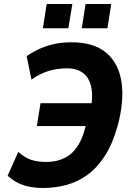

<svg xmlns="http://www.w3.org/2000/svg" viewBox="-20 -927 653 958"><path d="M195 11Q144 11 101.5 -1.5Q59 -14 18 -50L71 -169Q104 -140 135.5 -129.5Q167 -119 212 -119Q263 -119 304 -139.5Q345 -160 373 -207.5Q401 -255 416 -337L452 -298H164L182 -412H484L425 -348Q446 -433 436.5 -485.5Q427 -538 395.5 -562Q364 -586 316 -586Q265 -586 222.5 -573Q180 -560 137 -530L113 -647Q152 -673 185.5 -687Q219 -701 255.5 -708.5Q292 -716 336 -716Q449 -716 511 -663Q573 -610 586.5 -515.5Q600 -421 567 -299Q542 -209 503 -149Q464 -89 415.5 -54Q367 -19 310.5 -4Q254 11 195 11ZM388 -786 407 -907H535L516 -786ZM194 -786 213 -907H341L321 -786Z"/></svg>

Font: Nunito Sans 7pt Condensed ExtraBold
Style: Italic
Weight: 800
Width: 3
Italic angle: -9°
Designer: Vernon Adams
Foundry: Vernon Adams
Version: Version 3.101;gftools[0.9.27]